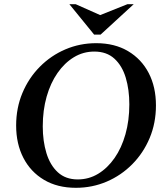

<svg xmlns="http://www.w3.org/2000/svg" viewBox="-20 -886 793 916"><path d="M439 -680Q527 -680 591 -642Q655 -604 689.5 -537.5Q724 -471 724 -383Q724 -299 694 -227.5Q664 -156 611 -102.5Q558 -49 489 -19.5Q420 10 342 10Q254 10 190 -28Q126 -66 91.5 -133Q57 -200 57 -287Q57 -371 87 -442.5Q117 -514 170 -567.5Q223 -621 292 -650.5Q361 -680 439 -680ZM351 -30Q404 -30 448.5 -57Q493 -84 526.5 -132Q560 -180 578.5 -245.5Q597 -311 597 -388Q597 -458 580 -515Q563 -572 526 -606Q489 -640 430 -640Q377 -640 332.5 -613Q288 -586 254.5 -538Q221 -490 202.5 -425Q184 -360 184 -283Q184 -213 201.5 -155.5Q219 -98 256 -64Q293 -30 351 -30ZM588 -866H618L460 -721H429L311 -866H341L458 -814Z"/></svg>

Font: Brygada 1918 SemiBold
Style: Italic
Weight: 600
Italic angle: -8°
Designer: Mateusz Machalski | Borys Kosmynka | Przemek Hoffer
Foundry: NIEPODLEGLA 2018
Version: Version 3.006